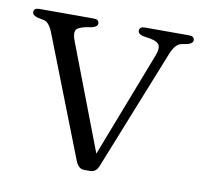

<svg xmlns="http://www.w3.org/2000/svg" viewBox="-59 -513 612 582"><g transform="rotate(10 247.0 -221.5)"><path d="M254.5 7.5H235.5Q218.5 7.5 209.5 -14L65 -384Q53 -415 37 -418.5L15.5 -423Q0.5 -427.5 0.5 -437Q0.5 -449.5 16.5 -449.5H185Q201 -449.5 201 -437Q201 -427.5 185.5 -423L163.5 -419Q139 -413.5 135.2 -403Q131.5 -392.5 140 -370.5L263.5 -47.5L389 -372.5Q397 -393.5 392.2 -404Q387.5 -414.5 365.5 -419L341 -423Q325.5 -427 325.5 -437Q325.5 -449.5 342 -449.5H478.5Q494.5 -449.5 494.5 -437Q494.5 -427.5 479 -423L458.5 -419Q449 -416.5 441.5 -407.5Q434 -398.5 426 -378L280 -12.5Q272 7.5 254.5 7.5Z"/></g></svg>

Font: Fraunces 72pt Soft Light
Style: Regular
Weight: 300
Version: Version 1.000;[b76b70a41]